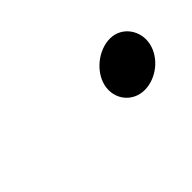

<svg xmlns="http://www.w3.org/2000/svg" viewBox="-27 -443 261 261"><g transform="rotate(-45 103.0 -312.5)"><path d="M122 -314C117 -291 133 -271 156 -271C178 -271 200 -288 205 -310C210 -332 195 -354 172 -354C150 -354 127 -336 122 -314Z"/></g></svg>

Font: Electronic
Style: ExBdIt
Weight: 800
Version: Version 1.011